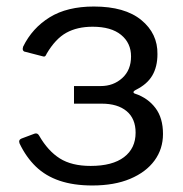

<svg xmlns="http://www.w3.org/2000/svg" viewBox="-20 -560 560 589"><path d="M263 9Q206 9 163 -5.5Q120 -20 90 -49Q60 -78 40 -120Q36 -131 46 -135L86 -150Q95 -153 100 -144Q127 -97 163.5 -74Q200 -51 258 -51Q325 -51 360.5 -78Q396 -105 396 -153Q396 -196 368.5 -219Q341 -242 292 -242H207V-296H289Q328 -296 355 -320.5Q382 -345 382 -387Q382 -428 351.5 -453Q321 -478 264 -478Q217 -478 183.5 -459.5Q150 -441 123 -395Q119 -384 112 -387L54 -402Q51 -404 50 -407Q49 -410 51 -417Q79 -474 132.5 -507Q186 -540 268 -540Q363 -540 413.5 -498.5Q464 -457 463 -394Q463 -355 447 -328Q431 -301 396 -284Q390 -281 389.5 -277.5Q389 -274 396 -272Q434 -259 457 -228.5Q480 -198 480 -149Q480 -103 454 -67.5Q428 -32 379.5 -11.5Q331 9 263 9Z"/></svg>

Font: Libre Franklin
Style: Regular
Weight: 400
Designer: Pablo Impallari, Rodrigo Fuenzalida, Nhung Nguyen
Foundry: Impallari Type
Version: Version 3.000